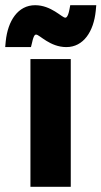

<svg xmlns="http://www.w3.org/2000/svg" viewBox="-42 -718 390 738"><path d="M230 0V-491H75V0ZM-22 -537H77L81 -553C88 -586 94 -585 97 -585C110 -585 150 -537 213 -537C279 -537 318 -597 326 -676L328 -698H228L225 -682C219 -650 211 -650 209 -650C196 -650 155 -698 93 -698C27 -698 -12 -638 -20 -559Z"/></svg>

Font: Falling Sky
Style: ExBd
Weight: 400
Designer: Paul D. Hunt
Foundry: Adobe Systems Incorporated
Version: Version 1.02